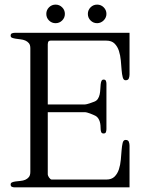

<svg xmlns="http://www.w3.org/2000/svg" viewBox="-20 -808 633 828"><path d="M538.6 0H43.9Q37.6 0 31.7 -2.2Q25.9 -4.4 25.9 -12.7Q25.9 -19 32.2 -21.7Q38.6 -24.4 47.9 -25.6Q57.1 -26.9 68.4 -27.8Q79.6 -28.8 88.9 -32.7Q98.1 -36.6 104.5 -44.4Q110.8 -52.2 110.8 -66.9V-600.1Q110.8 -614.3 104.5 -621.8Q98.1 -629.4 88.9 -633.3Q79.6 -637.2 68.4 -638.4Q57.1 -639.6 47.9 -641.1Q38.6 -642.6 32.2 -645Q25.9 -647.5 25.9 -654.3Q25.9 -662.1 31.7 -664.3Q37.6 -666.5 43.9 -666.5H538.6V-486.8Q538.6 -478 535.6 -470Q532.7 -461.9 521.5 -461.9Q512.7 -461.9 509.3 -474.6Q505.9 -487.3 504.4 -506.3Q502.9 -525.4 501 -547.4Q499 -569.3 492.9 -588.4Q486.8 -607.4 474.1 -620.1Q461.4 -632.8 438.5 -632.8H198.2Q192.9 -632.8 190.4 -630.6Q188 -628.4 187 -624.8Q186 -621.1 186 -616.9Q186 -612.8 186 -608.4V-357.4H345.7Q349.1 -357.4 354.7 -358.9Q360.4 -360.4 366.5 -362.3Q372.6 -364.3 378.2 -366.5Q383.8 -368.7 386.7 -369.6Q397 -373.5 402.3 -382.1Q407.7 -390.6 409.9 -401.1Q412.1 -411.6 412.6 -423.1Q413.1 -434.6 414.1 -443.8Q415 -453.1 417.7 -459Q420.4 -464.8 426.8 -464.8Q434.6 -464.8 436.8 -459Q439 -453.1 439 -446.8V-251.5Q439 -245.1 437 -238.8Q435.1 -232.4 426.8 -232.4Q418.5 -232.4 416.3 -238.8Q414.1 -245.1 414.1 -251.5Q414.1 -258.8 413.3 -267.3Q412.6 -275.9 410.2 -283.7Q407.7 -291.5 403.3 -298.1Q398.9 -304.7 391.6 -308.6Q387.7 -310.5 381.6 -313.2Q375.5 -315.9 368.9 -318.4Q362.3 -320.8 356.2 -322.5Q350.1 -324.2 345.7 -324.2H186V-55.7Q186 -53.2 187.5 -49.6Q189 -45.9 191.7 -42.2Q194.3 -38.6 197.3 -36.1Q200.2 -33.7 203.1 -33.7H438.5Q461.4 -33.7 474.1 -46.4Q486.8 -59.1 492.9 -78.1Q499 -97.2 501 -119.1Q502.9 -141.1 504.4 -160.2Q505.9 -179.2 509 -191.9Q512.2 -204.6 521.5 -204.6Q532.7 -204.6 535.6 -196.5Q538.6 -188.5 538.6 -179.7ZM179.7 -748Q179.7 -764.6 191.4 -776.4Q203.1 -788.1 219.7 -788.1Q236.3 -788.1 248 -776.4Q259.8 -764.6 259.8 -748Q259.8 -731.4 248 -719.7Q236.3 -708 219.7 -708Q203.1 -708 191.4 -719.7Q179.7 -731.4 179.7 -748ZM358.9 -748Q358.9 -764.6 370.6 -776.4Q382.3 -788.1 398.9 -788.1Q415.5 -788.1 427.2 -776.4Q439 -764.6 439 -748Q439 -739.7 435.8 -732.7Q432.6 -725.6 427 -720Q421.4 -714.4 414.1 -711.2Q406.7 -708 398.9 -708Q382.3 -708 370.6 -719.7Q358.9 -731.4 358.9 -748Z"/></svg>

Font: Atsinvsda
Style: Regular
Weight: 400
Designer: Al Webster
Foundry: Al Webster and Michael Everson
Version: Version 2.000